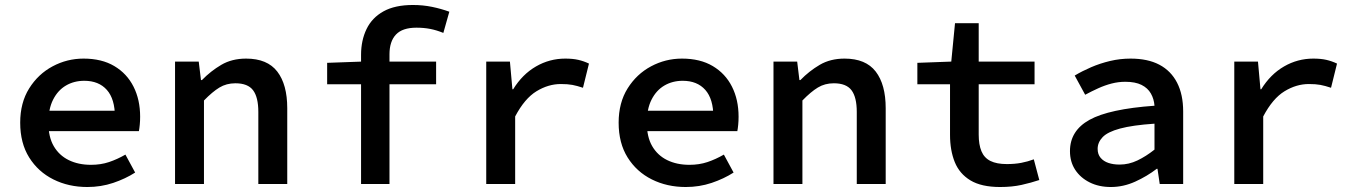

<svg xmlns="http://www.w3.org/2000/svg" viewBox="-20 -738 5440 770"><path d="M330 12Q255 12 194 -18.5Q133 -49 97 -106.5Q61 -164 61 -246Q61 -326 97 -383.5Q133 -441 191 -472Q249 -503 315 -503Q388 -503 438.5 -473Q489 -443 515.5 -390.5Q542 -338 542 -270Q542 -253 540.5 -237.5Q539 -222 537 -212H144V-294H463L441 -268Q441 -341 408.5 -377.5Q376 -414 318 -414Q277 -414 244.5 -395Q212 -376 193 -338.5Q174 -301 174 -246Q174 -189 195.5 -152Q217 -115 255.5 -96Q294 -77 345 -77Q384 -77 417 -88Q450 -99 483 -118L522 -46Q483 -21 434 -4.5Q385 12 330 12Z M682 0V-491H777L786 -417H790Q825 -453 867.5 -478Q910 -503 967 -503Q1052 -503 1092 -451Q1132 -399 1132 -304V0H1016V-289Q1016 -348 995 -376Q974 -404 924 -404Q888 -404 860 -387Q832 -370 798 -335V0Z M1428 0V-518Q1428 -576 1450 -621.5Q1472 -667 1518 -692.5Q1564 -718 1636 -718Q1676 -718 1712.5 -710.5Q1749 -703 1782 -691L1758 -606Q1731 -617 1705.5 -622Q1680 -627 1650 -627Q1594 -627 1568 -599.5Q1542 -572 1542 -520V0ZM1292 -400V-486L1431 -491H1729V-400Z M1930 0V-491H2025L2035 -380H2038Q2075 -440 2129.5 -471.5Q2184 -503 2247 -503Q2277 -503 2299 -498Q2321 -493 2342 -483L2318 -386Q2294 -394 2275.5 -397.5Q2257 -401 2229 -401Q2179 -401 2131.5 -372Q2084 -343 2046 -271V0Z M2730 12Q2655 12 2594 -18.5Q2533 -49 2497 -106.5Q2461 -164 2461 -246Q2461 -326 2497 -383.5Q2533 -441 2591 -472Q2649 -503 2715 -503Q2788 -503 2838.5 -473Q2889 -443 2915.5 -390.5Q2942 -338 2942 -270Q2942 -253 2940.5 -237.5Q2939 -222 2937 -212H2544V-294H2863L2841 -268Q2841 -341 2808.5 -377.5Q2776 -414 2718 -414Q2677 -414 2644.5 -395Q2612 -376 2593 -338.5Q2574 -301 2574 -246Q2574 -189 2595.5 -152Q2617 -115 2655.5 -96Q2694 -77 2745 -77Q2784 -77 2817 -88Q2850 -99 2883 -118L2922 -46Q2883 -21 2834 -4.5Q2785 12 2730 12Z M3082 0V-491H3177L3186 -417H3190Q3225 -453 3267.5 -478Q3310 -503 3367 -503Q3452 -503 3492 -451Q3532 -399 3532 -304V0H3416V-289Q3416 -348 3395 -376Q3374 -404 3324 -404Q3288 -404 3260 -387Q3232 -370 3198 -335V0Z M3991 12Q3916 12 3872 -14.5Q3828 -41 3809 -88Q3790 -135 3790 -197V-400H3659V-486L3795 -491L3810 -645H3905V-491H4129V-400H3905V-198Q3905 -158 3916 -131.5Q3927 -105 3952 -92.5Q3977 -80 4018 -80Q4050 -80 4076 -85Q4102 -90 4126 -99L4148 -16Q4115 -5 4077 3.5Q4039 12 3991 12Z M4435 12Q4387 12 4350 -6.5Q4313 -25 4292 -57Q4271 -89 4271 -132Q4271 -214 4349.5 -257.5Q4428 -301 4610 -314Q4608 -341 4595.5 -363Q4583 -385 4558 -397.5Q4533 -410 4493 -410Q4465 -410 4438 -403Q4411 -396 4384.5 -384Q4358 -372 4332 -358L4290 -435Q4320 -453 4356 -468.5Q4392 -484 4432 -493.5Q4472 -503 4514 -503Q4583 -503 4629.5 -478.5Q4676 -454 4700.5 -406.5Q4725 -359 4725 -291V0H4631L4622 -61H4619Q4580 -31 4532.5 -9.5Q4485 12 4435 12ZM4470 -78Q4507 -78 4541.5 -94.5Q4576 -111 4610 -138V-242Q4522 -236 4472 -222.5Q4422 -209 4402 -188Q4382 -167 4382 -141Q4382 -119 4394 -105Q4406 -91 4425.5 -84.5Q4445 -78 4470 -78Z M4930 0V-491H5025L5035 -380H5038Q5075 -440 5129.5 -471.5Q5184 -503 5247 -503Q5277 -503 5299 -498Q5321 -493 5342 -483L5318 -386Q5294 -394 5275.5 -397.5Q5257 -401 5229 -401Q5179 -401 5131.5 -372Q5084 -343 5046 -271V0Z"/></svg>

Font: Source Code Pro ExtraLight SemiBold
Style: Regular
Weight: 600
Monospace: yes
Version: Version 1.018;hotconv 1.0.116;makeotfexe 2.5.65601